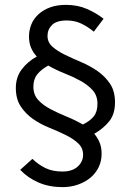

<svg xmlns="http://www.w3.org/2000/svg" viewBox="-20 -704 537 788"><path d="M117 -348Q117 -315 137 -293.5Q157 -272 187.5 -256Q218 -240 253.5 -225.5Q289 -211 320 -193Q349 -207 364.5 -226Q380 -245 380 -278Q380 -312 360 -334Q340 -356 310 -372.5Q280 -389 244.5 -403Q209 -417 178 -435Q149 -419 133 -399Q117 -379 117 -348ZM236 64Q182 64 138 45Q94 26 63 -7L113 -52Q138 -28 167 -14Q196 0 236 0Q276 0 298.5 -20Q321 -40 321 -69Q321 -97 300.5 -116Q280 -135 249.5 -150Q219 -165 183 -179.5Q147 -194 116.5 -215Q86 -236 65.5 -266.5Q45 -297 45 -343Q45 -387 69 -419Q93 -451 131 -472Q116 -488 107.5 -508Q99 -528 99 -554Q99 -580 108.5 -603.5Q118 -627 137.5 -645Q157 -663 185 -673.5Q213 -684 251 -684Q299 -684 337.5 -667Q376 -650 405 -627L365 -574Q341 -594 314 -607Q287 -620 254 -620Q212 -620 193.5 -601.5Q175 -583 175 -557Q175 -530 195.5 -512Q216 -494 247 -479Q278 -464 313.5 -449Q349 -434 380 -412.5Q411 -391 431.5 -360.5Q452 -330 452 -284Q452 -236 428.5 -206.5Q405 -177 367 -155Q381 -138 389 -118.5Q397 -99 397 -73Q397 -43 385 -18Q373 7 351.5 25Q330 43 300.5 53.5Q271 64 236 64Z"/></svg>

Font: TypoPRO Source Sans Pro
Style: Regular
Weight: 400
Designer: Paul D. Hunt
Foundry: Adobe Systems Incorporated
Version: Version 2.020;PS 2.000;hotconv 1.0.86;makeotf.lib2.5.63406